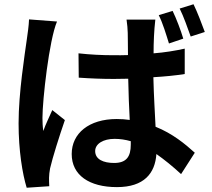

<svg xmlns="http://www.w3.org/2000/svg" viewBox="-20 -826 996 900"><path d="M940 -676.1C926.8 -712 905.2 -769.2 887.1 -806.1L822.1 -785.9C841.3 -747.9 859 -695.7 873.9 -654.8ZM839.1 -644.9C828.1 -681.8 807.2 -737.9 789.1 -774.9L724.1 -755C743.3 -717 758.9 -664.1 772 -622.2ZM116.1 -735.1C115.1 -706 109.7 -669 105.8 -642C95.9 -570 67.1 -391 67.1 -247.9C67.1 -120 85.2 -11 105.1 54L210.9 46.9C209.9 33 209.9 17 209.9 7.1C209.9 -2.8 212 -23.8 214.8 -36.9C226.9 -88.8 257.1 -185 284.1 -263.1L225.1 -310C211.3 -278.1 195 -246.1 182.9 -212C180 -231.9 179 -255 179 -273.1C179 -357.2 210.2 -638.1 247.2 -725.1ZM593 -148.1C593 -92 572.8 -62.1 514.9 -62.1C464.8 -62.1 426.1 -78.8 426.1 -117.9C426.1 -152 464.1 -175.1 517 -175.1C543 -175.1 568.2 -171.2 593 -164.1ZM845.9 -598C800.8 -588.1 751.1 -579.9 699.9 -576C699.9 -628.9 702.1 -682.2 708.1 -734H573.2C576 -715.9 578.8 -686.8 578.8 -671.9C578.8 -652 579.9 -614 579.9 -567.8C557.9 -566.8 535.9 -567.1 513.8 -567.1C456.7 -567.1 402 -570 348 -576L349.1 -462C404.1 -458.1 458.8 -456 513.8 -456C535.9 -456 557.9 -457 581 -457C582 -389.9 585.2 -321.7 588.1 -263.8C568.9 -266.7 547.9 -268.1 527 -268.1C397 -268.1 316.1 -201 316.1 -104C316.1 -5 398.1 51.1 528.1 51.1C655.9 51.1 707 -14.2 713.1 -104C750 -78.1 788.7 -46.9 828.8 -9.9L893.1 -110.1C848 -150.9 789.1 -199.9 709.2 -231.9C706.3 -295.8 701 -373.2 698.9 -464.1C750 -467 800.8 -471.9 845.9 -479Z"/></svg>

Font: Karasuma Gothic
Style: Bold
Weight: 700
Designer: Rasmus Andersson / Ryoko Nishizuka
Foundry: Genbu
Version: Version 1.00